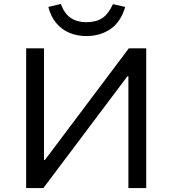

<svg xmlns="http://www.w3.org/2000/svg" viewBox="-20 -949 870 969"><path d="M112 0V-705H202V-142H207L630 -705H718V0H628V-564H623L199 0ZM416 -767Q369 -767 330 -783.5Q291 -800 263.5 -833Q236 -866 224 -914L287 -929Q305 -880 337 -858.5Q369 -837 415 -837Q465 -837 496 -857.5Q527 -878 550 -928L612 -914Q589 -837 537 -802Q485 -767 416 -767Z"/></svg>

Font: Nunito Sans 6pt
Style: Regular
Weight: 400
Version: Version 3.101;gftools[0.9.27]